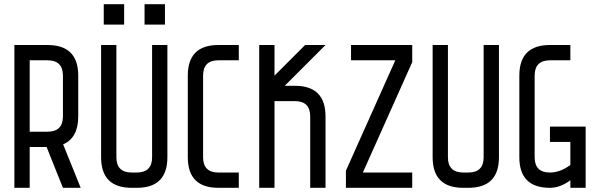

<svg xmlns="http://www.w3.org/2000/svg" viewBox="-20 -899 2872 919"><path d="M207 -683.6Q354.5 -683.6 354.5 -537.1Q354.5 -471.7 354.5 -341.8Q354.5 -239.3 282.2 -208Q310.5 -138.7 366.2 0Q344.7 0 281.2 0Q261.7 -48.8 203.1 -195.3Q182.6 -195.3 122.1 -195.3Q122.1 -146.5 122.1 0Q103.5 0 48.8 0Q48.8 -25.4 48.8 -62.5Q48.8 -174.8 48.8 -398.4Q48.8 -469.7 48.8 -683.6Q88.9 -683.6 207 -683.6ZM122.1 -610.4Q122.1 -524.4 122.1 -268.6Q143.6 -268.6 207 -268.6Q281.2 -268.6 281.2 -341.8Q281.2 -407.2 281.2 -537.1Q281.2 -610.4 207 -610.4Q178.7 -610.4 122.1 -610.4Z M781.2 -146.5Q781.2 0 634.8 0Q627 0 610.4 0Q463.9 0 463.9 -146.5Q463.9 -205.1 463.9 -292Q463.9 -378.9 463.9 -495.1Q463.9 -542 463.9 -683.6Q482.4 -683.6 537.1 -683.6Q537.1 -549.8 537.1 -146.5Q537.1 -73.2 610.4 -73.2Q618.2 -73.2 634.8 -73.2Q708 -73.2 708 -146.5Q708 -325.2 708 -683.6Q726.6 -683.6 781.2 -683.6Q781.2 -549.8 781.2 -146.5ZM574.2 -878.9Q574.2 -854.5 574.2 -781.2Q549.8 -781.2 476.6 -781.2Q476.6 -787.1 476.6 -805.7Q476.6 -824.2 476.6 -878.9Q501 -878.9 574.2 -878.9ZM769.5 -878.9Q769.5 -854.5 769.5 -781.2Q745.1 -781.2 671.9 -781.2Q671.9 -805.7 671.9 -878.9Q696.3 -878.9 769.5 -878.9Z M1123 -683.6Q1123 -665 1123 -610.4Q1098.6 -610.4 1025.4 -610.4Q952.1 -610.4 952.1 -537.1Q952.1 -407.2 952.1 -146.5Q952.1 -73.2 1025.4 -73.2Q1057.6 -73.2 1123 -73.2Q1123 -54.7 1123 0Q1098.6 0 1025.4 0Q878.9 0 878.9 -146.5Q878.9 -192.4 878.9 -284.2Q878.9 -300.8 878.9 -324.2Q878.9 -395.5 878.9 -537.1Q878.9 -683.6 1025.4 -683.6Q1057.6 -683.6 1123 -683.6Z M1342.8 -488.3Q1355.5 -488.3 1391.6 -488.3Q1538.1 -488.3 1538.1 -341.8Q1538.1 -227.5 1538.1 0Q1519.5 0 1464.8 0Q1464.8 -85.9 1464.8 -341.8Q1464.8 -415 1391.6 -415Q1359.4 -415 1293.9 -415Q1293.9 -311.5 1293.9 0Q1275.4 0 1220.7 0Q1220.7 -25.4 1220.7 -62.5Q1220.7 -174.8 1220.7 -398.4Q1220.7 -469.7 1220.7 -683.6Q1239.3 -683.6 1293.9 -683.6Q1293.9 -647.5 1293.9 -537.1Q1330.1 -574.2 1440.4 -683.6Q1464.8 -683.6 1538.1 -683.6Q1489.3 -634.8 1342.8 -488.3Z M1953.1 -601.6Q1894.5 -469.7 1716.8 -73.2Q1776.4 -73.2 1953.1 -73.2Q1953.1 -54.7 1953.1 0Q1874 0 1635.7 0Q1635.7 -9.8 1635.7 -30.3Q1635.7 -50.8 1635.7 -82Q1694.3 -213.9 1872.1 -610.4Q1818.4 -610.4 1660.2 -610.4Q1660.2 -628.9 1660.2 -683.6Q1733.4 -683.6 1953.1 -683.6Q1953.1 -663.1 1953.1 -601.6Z M2368.2 -683.6Q2368.2 -549.8 2368.2 -146.5Q2368.2 0 2221.7 0Q2213.9 0 2197.3 0Q2050.8 0 2050.8 -146.5Q2050.8 -205.1 2050.8 -292Q2050.8 -378.9 2050.8 -495.1Q2050.8 -542 2050.8 -683.6Q2069.3 -683.6 2124 -683.6Q2124 -549.8 2124 -146.5Q2124 -73.2 2197.3 -73.2Q2205.1 -73.2 2221.7 -73.2Q2294.9 -73.2 2294.9 -146.5Q2294.9 -325.2 2294.9 -683.6Q2313.5 -683.6 2368.2 -683.6Z M2612.3 0Q2465.8 0 2465.8 -146.5Q2465.8 -192.4 2465.8 -284.2Q2465.8 -300.8 2465.8 -324.2Q2465.8 -395.5 2465.8 -537.1Q2465.8 -683.6 2612.3 -683.6Q2644.5 -683.6 2710 -683.6Q2710 -665 2710 -610.4Q2685.5 -610.4 2612.3 -610.4Q2539.1 -610.4 2539.1 -537.1Q2539.1 -407.2 2539.1 -146.5Q2539.1 -73.2 2612.3 -73.2Q2661.1 -73.2 2710 -109.4Q2710 -146.5 2710 -219.7Q2685.5 -219.7 2612.3 -219.7Q2612.3 -238.3 2612.3 -293Q2655.3 -293 2783.2 -293Q2783.2 -219.7 2783.2 0Q2764.6 0 2710 0Q2710 -8.8 2710 -36.1Q2661.1 0 2612.3 0Z"/></svg>

Font: ZAANS 2018
Style: Regular
Weight: 400
Designer: Counter Creatives
Version: Version 1.0 - 24-01-18